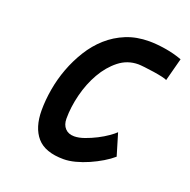

<svg xmlns="http://www.w3.org/2000/svg" viewBox="-99 -605 702 711"><g transform="rotate(20 252.0 -249.5)"><path d="M405 -66Q389 -52 366.5 -38.5Q344 -25 319 -14Q294 -3 269 3.5Q244 10 223 10Q150 10 117.5 -27.5Q85 -65 85 -133Q85 -173 92.5 -216.5Q100 -260 115.5 -301.5Q131 -343 154.5 -381Q178 -419 210 -447.5Q242 -476 282.5 -492.5Q323 -509 373 -509Q401 -509 436 -503.5Q471 -498 504 -486L480 -395Q477 -398 461.5 -401.5Q446 -405 426.5 -408Q407 -411 389 -413Q371 -415 364 -415Q321 -415 287.5 -388.5Q254 -362 230.5 -321Q207 -280 194.5 -230.5Q182 -181 182 -135Q182 -111 195 -97Q208 -83 231 -83Q249 -83 271.5 -91Q294 -99 315.5 -110Q337 -121 354 -133Q371 -145 379 -153Z"/></g></svg>

Font: Panefresco 750wt
Style: Italic
Weight: 750
Foundry: Campivisivi & Chank Co
Version: Version 1.000